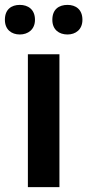

<svg xmlns="http://www.w3.org/2000/svg" viewBox="-34 -765 357 785"><path d="M-14 -684C-14 -644 13 -624 47 -624C80 -624 109 -644 109 -684C109 -727 80 -745 47 -745C13 -745 -14 -727 -14 -684ZM180 -684C180 -644 207 -624 242 -624C275 -624 303 -644 303 -684C303 -727 275 -745 242 -745C207 -745 180 -727 180 -684ZM209 0V-543H80V0Z"/></svg>

Font: Noto Sans Thaana SemiBold
Style: Regular
Weight: 600
Designer: David Williams
Foundry: Google Inc.
Version: Version 3.001